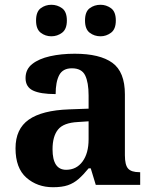

<svg xmlns="http://www.w3.org/2000/svg" viewBox="-20 -774 640 804"><path d="M202 10Q136 10 90.5 -30Q45 -70 45 -153Q45 -234 100.5 -273Q156 -312 269 -316L351 -319V-374Q351 -429 336.5 -458.5Q322 -488 281 -488Q243 -488 228 -459.5Q213 -431 213 -380Q149 -380 118 -395Q87 -410 87 -447Q87 -484 115 -506Q143 -528 189.5 -538.5Q236 -549 293 -549Q398 -549 450.5 -511Q503 -473 503 -379V-124Q503 -83 516.5 -68Q530 -53 563 -53H567V0H381L360 -69H351Q329 -42 309 -24.5Q289 -7 264.5 1.5Q240 10 202 10ZM257 -63Q300 -63 325.5 -97.5Q351 -132 351 -191V-266L306 -263Q246 -260 223 -231.5Q200 -203 200 -149Q200 -63 257 -63ZM401 -622Q375 -622 355.5 -637Q336 -652 336 -688Q336 -725 355.5 -739.5Q375 -754 401 -754Q425 -754 445 -739.5Q465 -725 465 -688Q465 -652 445 -637Q425 -622 401 -622ZM195 -622Q170 -622 150.5 -637Q131 -652 131 -688Q131 -725 150.5 -739.5Q170 -754 195 -754Q220 -754 240 -739.5Q260 -725 260 -688Q260 -652 240 -637Q220 -622 195 -622Z"/></svg>

Font: Noto Serif
Style: Bold
Weight: 700
Designer: Monotype Design Team
Foundry: Monotype Imaging Inc.
Version: Version 2.014